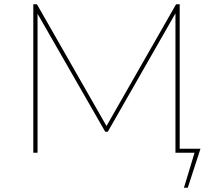

<svg xmlns="http://www.w3.org/2000/svg" viewBox="-20 -720 1018 905"><path d="M925 -19H827V-700H810L482 -126L154 -700H137V0H157V-655L476 -99H488L807 -657V0H897L847 165H865Z"/></svg>

Font: Montserrat-Alt1 Thin
Style: Regular
Weight: 100
Designer: Differentunic
Foundry: Differentunic
Version: Version 7.222